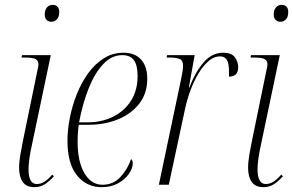

<svg xmlns="http://www.w3.org/2000/svg" viewBox="-20 -764 1212 794"><path d="M193 -674Q181 -674 173 -681.5Q165 -689 165 -705Q165 -722 174 -733Q183 -744 198 -744Q210 -744 217.5 -736.5Q225 -729 225 -714Q225 -694 215.5 -684Q206 -674 193 -674ZM122 10Q89 10 74 -11.5Q59 -33 59 -70Q59 -95 64.5 -126.5Q70 -158 76 -187L135 -474Q139 -489 139 -498Q139 -513 127.5 -519.5Q116 -526 84 -526H69L71 -536H190L107 -141Q102 -115 100 -95.5Q98 -76 98 -64Q98 -3 132 -3Q149 -3 164.5 -13Q180 -23 196 -42L203 -35Q185 -15 166 -2.5Q147 10 122 10Z M400 10Q338 10 298.5 -38.5Q259 -87 259 -182Q259 -227 269 -277.5Q279 -328 298 -375.5Q317 -423 345 -461.5Q373 -500 409.5 -523Q446 -546 491 -546Q538 -546 563.5 -517.5Q589 -489 589 -438Q589 -378 556 -335.5Q523 -293 468 -270.5Q413 -248 346 -248H306Q304 -241 302.5 -219Q301 -197 301 -177Q301 -96 329 -48Q357 0 404 0Q448 0 477.5 -31.5Q507 -63 522 -106Q525 -104 527 -100Q529 -96 529 -88Q529 -68 513 -45Q497 -22 468.5 -6Q440 10 400 10ZM341 -258Q401 -258 448 -281.5Q495 -305 522 -348Q549 -391 549 -449Q549 -495 533.5 -515.5Q518 -536 486 -536Q442 -536 407 -499Q372 -462 347 -399.5Q322 -337 307 -258Z M730 -442Q737 -474 737 -492Q737 -514 723.5 -520Q710 -526 683 -526H669L671 -536H785L761 -402H763Q788 -467 822.5 -506.5Q857 -546 903 -546Q937 -546 951 -527.5Q965 -509 965 -486Q965 -447 927 -447Q927 -457 927 -467Q927 -504 917.5 -517.5Q908 -531 890 -531Q865 -531 842.5 -511.5Q820 -492 801 -460.5Q782 -429 768 -391.5Q754 -354 746 -317L678 0H637Z M1140 -674Q1128 -674 1120 -681.5Q1112 -689 1112 -705Q1112 -722 1121 -733Q1130 -744 1145 -744Q1157 -744 1164.5 -736.5Q1172 -729 1172 -714Q1172 -694 1162.5 -684Q1153 -674 1140 -674ZM1069 10Q1036 10 1021 -11.5Q1006 -33 1006 -70Q1006 -95 1011.5 -126.5Q1017 -158 1023 -187L1082 -474Q1086 -489 1086 -498Q1086 -513 1074.5 -519.5Q1063 -526 1031 -526H1016L1018 -536H1137L1054 -141Q1049 -115 1047 -95.5Q1045 -76 1045 -64Q1045 -3 1079 -3Q1096 -3 1111.5 -13Q1127 -23 1143 -42L1150 -35Q1132 -15 1113 -2.5Q1094 10 1069 10Z"/></svg>

Font: Noto Serif Display Condensed ExtraLight
Style: Italic
Weight: 200
Width: 3
Italic angle: -12°
Designer: Monotype Design Team
Foundry: Monotype Imaging Inc.
Version: Version 2.009